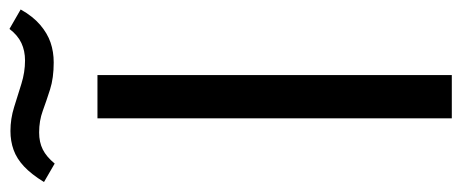

<svg xmlns="http://www.w3.org/2000/svg" viewBox="-354 -652 950 395"><g transform="rotate(-90 120.5 -455.0)"><path d="M74 0V-729H163V0ZM189 -819Q157 -819 133.5 -826.5Q110 -834 89.5 -841.5Q69 -849 45 -849Q25 -849 10 -841.5Q-5 -834 -19 -817L-57 -839Q-41 -865 -25 -880Q-9 -895 9 -901.5Q27 -908 48 -908Q73 -908 97 -900.5Q121 -893 145 -885.5Q169 -878 193 -878Q213 -878 229 -885.5Q245 -893 258 -910L298 -887Q284 -862 266.5 -847Q249 -832 230 -825.5Q211 -819 189 -819Z"/></g></svg>

Font: Mona Sans SemiExpanded
Style: Regular
Weight: 400
Width: 6
Designer: Deni Anggara
Foundry: GitHub
Version: Version 2.000